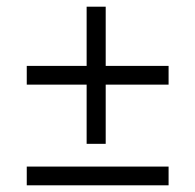

<svg xmlns="http://www.w3.org/2000/svg" viewBox="-20 -585 584 574"><path d="M484 -332H296V-155H239V-332H60V-388H239V-565H296V-388H484ZM484 -31H60V-87H484Z"/></svg>

Font: Hind Guntur Light
Style: Regular
Weight: 300
Designer: Manushi Parikh, Hitesh Malaviya
Foundry: Indian Type Foundry
Version: Version 1.002;PS 1.0;hotconv 1.0.86;makeotf.lib2.5.63406; tt